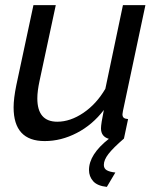

<svg xmlns="http://www.w3.org/2000/svg" viewBox="-20 -542 617 751"><path d="M459 -95.2Q459 -85.4 464.1 -81.3Q469.2 -77.1 481 -76.2L464.8 0Q422.4 36.6 404.3 60.1Q386.2 83.5 386.2 103Q386.2 117.2 397.5 123.8Q408.7 130.4 431.2 132.8L397.9 189Q360.4 185.1 344.2 166.5Q328.1 147.9 328.1 123Q328.1 62 405.8 1Q375 -7.8 375 -40Q375 -57.1 386.2 -111.8Q341.8 -53.7 280.5 -22Q219.2 9.8 154.8 9.8Q33.2 9.8 33.2 -122.1Q33.2 -156.7 43.9 -209L110.8 -522H198.2L134.8 -226.1Q126 -185.5 126 -157.2Q126 -65.9 204.1 -65.9Q254.9 -65.9 306.2 -100.6Q357.4 -135.3 392.1 -194.8L460.9 -522H548.8L460.9 -107.9Q459 -98.1 459 -95.2Z"/></svg>

Font: Rawline Medium
Style: Italic
Weight: 500
Italic angle: -12°
Designer: Matt McInerney, Pablo Impallari, Rodrigo Fuenzalida
Foundry: Matt McInerney, Pablo Impallari, Rodrigo Fuenzalida
Version: Version 4.020;PS 004.020;hotconv 1.0.88;makeotf.lib2.5.64775